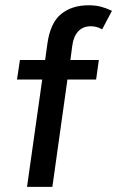

<svg xmlns="http://www.w3.org/2000/svg" viewBox="-20 -726 455 746"><path d="M144 -417H46L57.5 -493H155.5L164 -555.5Q175.5 -637.5 217.5 -671.5Q259.5 -705.5 324 -705.5Q351.5 -705.5 372.2 -700Q393 -694.5 415 -684L377 -612Q356 -624 333 -624Q302 -624 283.8 -604Q265.5 -584 261 -549.5L253.5 -493H364L353.5 -417H242L183.5 0H85Z"/></svg>

Font: HK Grotesk Medium
Style: Italic
Weight: 500
Italic angle: -8°
Designer: Alfredo Marco Pradil
Foundry: Hanken Design Co.
Version: Version 3.004